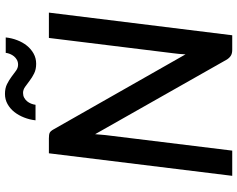

<svg xmlns="http://www.w3.org/2000/svg" viewBox="-109 -823 932 754"><g transform="rotate(-90 357.0 -446.0)"><path d="M684.5 -720 595.5 0H538.5Q525 0 516.5 -4.8Q508 -9.5 500.5 -20.5L207 -538.5Q206 -527 205.2 -516.8Q204.5 -506.5 203.5 -497.5L142.5 0H43.5L132 -720H190.5Q205.5 -720 212.2 -717Q219 -714 226 -701.5L520.5 -183.5Q522 -211 525 -232.5L585 -720ZM480 -841Q490.5 -841 498.8 -845.5Q507 -850 512.8 -857Q518.5 -864 522 -872.5Q525.5 -881 526.5 -889.5H587Q584.5 -866 576.2 -844.5Q568 -823 554.8 -806.5Q541.5 -790 523.5 -780Q505.5 -770 483.5 -770Q461.5 -770 445.5 -778Q429.5 -786 416.8 -795.8Q404 -805.5 392.8 -813.5Q381.5 -821.5 369 -821.5Q358.5 -821.5 350.2 -817Q342 -812.5 336.2 -805.5Q330.5 -798.5 327 -789.8Q323.5 -781 322.5 -772.5H261.5Q264 -795.5 272.5 -817.2Q281 -839 294.2 -855.8Q307.5 -872.5 325.5 -882.5Q343.5 -892.5 365 -892.5Q387.5 -892.5 403.5 -884.5Q419.5 -876.5 432.5 -866.8Q445.5 -857 456.5 -849Q467.5 -841 480 -841Z"/></g></svg>

Font: Lato 2
Style: Italic
Weight: 600
Italic angle: -7°
Designer: Lukasz Dziedzic with Adam Twardoch and Botio Nikoltchev
Foundry: tyPoland Lukasz Dziedzic
Version: Version 2.015; 2015-08-06; http://www.latofonts.com/